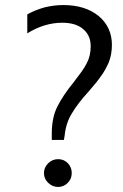

<svg xmlns="http://www.w3.org/2000/svg" viewBox="-20 -740 487 760"><path d="M88 -683Q118 -700 157 -711Q195 -720 230 -720Q317 -720 370 -677Q423 -633 423 -562Q423 -526 411 -494Q397 -462 380 -439Q362 -413 331 -378Q288 -331 265 -292Q241 -254 236 -204L233 -186H185V-211Q185 -275 207 -318Q218 -340 234 -364Q250 -388 272 -415Q289 -437 302 -455Q315 -473 323 -489Q339 -518 339 -557Q339 -600 309 -625Q280 -650 226 -650Q156 -650 88 -608ZM154 -55Q154 -32 171 -16Q188 0 210 0Q232 0 248 -16Q264 -32 264 -55Q264 -78 248.5 -94Q233 -110 210 -110Q187 -110 170.5 -93.5Q154 -77 154 -55Z"/></svg>

Font: PRinguin Sans
Style: Regular
Weight: 400
Designer: Vernon Adams
Foundry: Vernon Adams
Version: ""